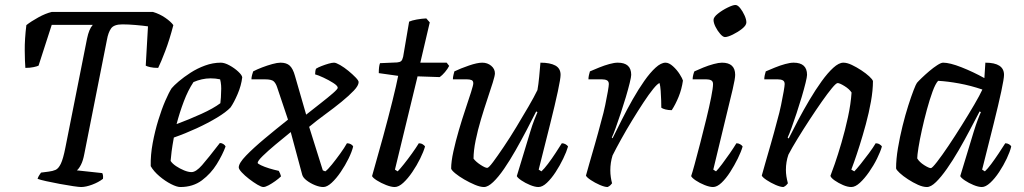

<svg xmlns="http://www.w3.org/2000/svg" viewBox="-20 -752 4116 772"><path d="M306 0Q298 0 274 -3.5Q250 -7 220.5 -12.5Q191 -18 166 -23.5Q141 -29 131 -33Q134 -42 138.5 -48.5Q143 -55 145 -58L176 -62Q192 -64 203.5 -69Q215 -74 224.5 -93.5Q234 -113 243 -159L330 -597Q334 -616 339.5 -629.5Q345 -643 353 -652H188L135 -488Q129 -485 114.5 -482Q100 -479 82 -479Q80 -503 79.5 -548.5Q79 -594 86 -651Q105 -666 134 -682Q163 -698 188 -704H595Q622 -696 644.5 -680.5Q667 -665 677 -651Q662 -593 644.5 -547Q627 -501 616 -479Q597 -479 584 -482Q571 -485 566 -488L575 -646Q554 -649 525 -651.5Q496 -654 472 -654Q438 -654 426.5 -637.5Q415 -621 410 -592L319 -133Q314 -106 305.5 -89.5Q297 -73 289 -67L391 -56Q393 -53 394 -47Q395 -41 394 -33Q376 -19 350.5 -9.5Q325 0 306 0Z M705 0Q691 0 667.5 -12Q644 -24 621 -43.5Q598 -63 586 -84Q585 -129 594 -177Q603 -225 616.5 -269Q630 -313 644.5 -346.5Q659 -380 670 -397Q679 -408 699 -425Q719 -442 746 -459.5Q773 -477 804.5 -488.5Q836 -500 868 -500Q883 -500 903 -489Q923 -478 938 -464Q953 -450 954 -441Q950 -408 935.5 -374Q921 -340 907 -320Q889 -301 852.5 -279Q816 -257 770.5 -236Q725 -215 679 -199Q673 -166 670 -143Q667 -120 666 -105Q673 -94 688 -84Q703 -74 720 -67Q737 -60 750 -60Q768 -60 792.5 -88Q817 -116 864 -177Q872 -177 878.5 -172.5Q885 -168 887 -163Q875 -130 851.5 -92Q828 -54 792 -27Q756 0 705 0ZM690 -253Q741 -272 789.5 -294Q838 -316 866 -337Q869 -362 869 -382Q870 -396 869 -409Q868 -422 865 -433Q856 -435 846.5 -436Q837 -437 827 -437Q809 -437 791.5 -433Q774 -429 758 -422Q736 -389 719 -344Q702 -299 690 -253Z M1039 0Q1031 0 1015 -9.5Q999 -19 981.5 -32.5Q964 -46 952 -59Q940 -72 940 -79Q940 -96 969.5 -126.5Q999 -157 1044.5 -195Q1090 -233 1138 -271L1094 -402Q1089 -417 1080.5 -425Q1072 -433 1045 -433H991Q991 -441 993.5 -450.5Q996 -460 998 -465Q1013 -473 1034 -481Q1055 -489 1075 -494.5Q1095 -500 1108 -500Q1132 -500 1145 -488Q1158 -476 1166 -447L1211 -291Q1240 -314 1269.5 -337Q1299 -360 1318.5 -377Q1338 -394 1338 -399Q1338 -407 1320 -418.5Q1302 -430 1280.5 -440Q1259 -450 1247 -453Q1247 -459 1248 -466Q1249 -473 1251 -476Q1259 -481 1273 -486.5Q1287 -492 1301 -496Q1315 -500 1323 -500Q1331 -500 1347.5 -490.5Q1364 -481 1381 -467Q1398 -453 1410 -440.5Q1422 -428 1422 -422Q1422 -408 1402.5 -387.5Q1383 -367 1353 -342.5Q1323 -318 1288 -292.5Q1253 -267 1223 -242L1278 -67L1288 -63Q1298 -70 1314.5 -90.5Q1331 -111 1348 -134.5Q1365 -158 1375 -176Q1384 -176 1391 -172Q1398 -168 1400 -163Q1395 -142 1381.5 -114.5Q1368 -87 1350 -60.5Q1332 -34 1313.5 -17Q1295 0 1280 0Q1265 0 1246.5 -7.5Q1228 -15 1213 -26.5Q1198 -38 1195 -50L1149 -221Q1118 -196 1087.5 -170.5Q1057 -145 1036.5 -125Q1016 -105 1016 -97Q1016 -94 1029.5 -87.5Q1043 -81 1062.5 -75Q1082 -69 1101 -65Q1104 -60 1106.5 -53.5Q1109 -47 1110 -43Q1101 -34 1087 -24Q1073 -14 1060 -7Q1047 0 1039 0Z M1567 0Q1553 0 1532.5 -8Q1512 -16 1495.5 -26.5Q1479 -37 1476 -44Q1499 -124 1520.5 -203Q1542 -282 1558 -346.5Q1574 -411 1581 -447L1503 -458Q1503 -486 1508 -498L1577 -501Q1588 -502 1593 -506.5Q1598 -511 1601 -524L1625 -665Q1636 -670 1655.5 -673.5Q1675 -677 1694 -678L1708 -662L1670 -500H1776L1786 -487Q1780 -475 1769 -462Q1758 -449 1748 -442L1659 -445L1568 -70L1579 -63Q1588 -72 1604 -92Q1620 -112 1636.5 -135Q1653 -158 1664 -176Q1673 -176 1680 -171.5Q1687 -167 1689 -163Q1683 -142 1669.5 -114.5Q1656 -87 1638 -60.5Q1620 -34 1601.5 -17Q1583 0 1567 0Z M1926 0Q1911 0 1889.5 -9Q1868 -18 1846.5 -30.5Q1825 -43 1810.5 -55Q1796 -67 1794 -74Q1794 -102 1803 -143Q1812 -184 1825 -228.5Q1838 -273 1851.5 -313Q1865 -353 1874 -381.5Q1883 -410 1883 -417Q1883 -427 1876 -430Q1869 -433 1857 -433H1801Q1801 -442 1803.5 -451.5Q1806 -461 1807 -465Q1832 -477 1865.5 -488.5Q1899 -500 1919 -500Q1940 -500 1955 -487.5Q1970 -475 1970 -457Q1970 -448 1961.5 -420.5Q1953 -393 1940 -354.5Q1927 -316 1914 -272.5Q1901 -229 1892.5 -187.5Q1884 -146 1884 -114Q1894 -101 1912.5 -89Q1931 -77 1939 -77Q1945 -77 1962.5 -100.5Q1980 -124 2005 -161Q2030 -198 2056 -241Q2082 -284 2105 -323.5Q2128 -363 2141 -390Q2145 -412 2148 -443.5Q2151 -475 2153 -500Q2192 -500 2213 -488.5Q2234 -477 2234 -451Q2234 -436 2223 -384.5Q2212 -333 2192 -253Q2172 -173 2146 -70L2157 -63Q2168 -73 2183.5 -93.5Q2199 -114 2214 -137Q2229 -160 2239 -176Q2247 -176 2254 -172Q2261 -168 2264 -163Q2258 -142 2244.5 -114Q2231 -86 2214 -60Q2197 -34 2179 -17Q2161 0 2145 0Q2131 0 2111.5 -8Q2092 -16 2076.5 -26.5Q2061 -37 2058 -44L2112 -222Q2120 -249 2128.5 -270.5Q2137 -292 2141 -301L2136 -304Q2119 -270 2097.5 -229Q2076 -188 2053 -147.5Q2030 -107 2007 -73.5Q1984 -40 1963 -20Q1942 0 1926 0Z M2423 0Q2411 0 2391.5 -8.5Q2372 -17 2355.5 -28Q2339 -39 2336 -46Q2340 -61 2349.5 -94Q2359 -127 2372 -172Q2385 -217 2398 -267Q2407 -298 2413.5 -329.5Q2420 -361 2424 -384Q2428 -407 2428 -414Q2428 -425 2420.5 -429Q2413 -433 2400 -433H2346Q2346 -441 2348 -450Q2350 -459 2352 -465Q2368 -472 2389 -480.5Q2410 -489 2430 -494.5Q2450 -500 2464 -500Q2518 -500 2518 -451Q2518 -443 2512 -418.5Q2506 -394 2496.5 -362Q2487 -330 2476 -297Q2465 -264 2455.5 -237.5Q2446 -211 2440 -199L2443 -196Q2460 -230 2480.5 -271Q2501 -312 2524 -352.5Q2547 -393 2570.5 -426.5Q2594 -460 2616 -480Q2638 -500 2656 -500Q2670 -500 2686 -485.5Q2702 -471 2713 -453.5Q2724 -436 2726 -428Q2721 -393 2708.5 -362.5Q2696 -332 2681 -309Q2667 -309 2655.5 -312Q2644 -315 2639 -319Q2639 -328 2638.5 -347.5Q2638 -367 2636.5 -387Q2635 -407 2632 -418Q2624 -416 2606.5 -394.5Q2589 -373 2567 -339.5Q2545 -306 2521.5 -267.5Q2498 -229 2477.5 -192Q2457 -155 2443 -127Q2434 -98 2434 -67Q2434 -53 2436 -39.5Q2438 -26 2441 -15Q2439 -12 2434.5 -7.5Q2430 -3 2423 0Z M2847 0Q2833 0 2813 -8Q2793 -16 2777.5 -26.5Q2762 -37 2759 -44Q2763 -55 2773 -91.5Q2783 -128 2795.5 -176.5Q2808 -225 2820 -274Q2832 -323 2839.5 -361Q2847 -399 2847 -414Q2847 -425 2839.5 -429Q2832 -433 2820 -433H2765Q2765 -442 2767.5 -451.5Q2770 -461 2772 -465Q2787 -472 2808 -480.5Q2829 -489 2849.5 -494.5Q2870 -500 2883 -500Q2936 -500 2936 -451Q2936 -436 2926 -393Q2916 -350 2896.5 -271Q2877 -192 2848 -70L2859 -63Q2868 -72 2883.5 -92.5Q2899 -113 2914.5 -135.5Q2930 -158 2941 -176Q2949 -176 2956 -172Q2963 -168 2966 -163Q2960 -142 2946.5 -114.5Q2933 -87 2916 -60.5Q2899 -34 2881 -17Q2863 0 2847 0ZM2895 -603Q2887 -603 2876 -615.5Q2865 -628 2857 -644Q2849 -660 2849 -672Q2849 -683 2866.5 -697Q2884 -711 2905.5 -721.5Q2927 -732 2937 -732Q2946 -732 2956 -719.5Q2966 -707 2973.5 -690.5Q2981 -674 2981 -662Q2981 -650 2964 -636.5Q2947 -623 2926.5 -613Q2906 -603 2895 -603Z M3130 0Q3118 0 3098.5 -8.5Q3079 -17 3062.5 -28Q3046 -39 3043 -46Q3047 -61 3056.5 -94Q3066 -127 3079 -172Q3092 -217 3105 -267Q3114 -298 3120.5 -329.5Q3127 -361 3131 -384Q3135 -407 3135 -414Q3135 -425 3127.5 -429Q3120 -433 3107 -433H3053Q3053 -441 3055 -450Q3057 -459 3059 -465Q3075 -472 3096 -480.5Q3117 -489 3137 -494.5Q3157 -500 3171 -500Q3225 -500 3225 -451Q3225 -443 3219 -418.5Q3213 -394 3203.5 -362Q3194 -330 3183 -297Q3172 -264 3162.5 -237.5Q3153 -211 3147 -199L3151 -195Q3168 -229 3189.5 -269.5Q3211 -310 3235 -350.5Q3259 -391 3283.5 -425Q3308 -459 3330.5 -479.5Q3353 -500 3371 -500Q3386 -500 3405 -491Q3424 -482 3443 -469.5Q3462 -457 3475 -445Q3488 -433 3490 -426Q3490 -389 3482 -344Q3474 -299 3461.5 -253Q3449 -207 3436.5 -167.5Q3424 -128 3414.5 -101.5Q3405 -75 3403 -70L3415 -63Q3424 -72 3440.5 -92.5Q3457 -113 3474 -136Q3491 -159 3501 -176Q3510 -176 3517 -171.5Q3524 -167 3526 -163Q3520 -142 3506.5 -114.5Q3493 -87 3474.5 -60.5Q3456 -34 3437.5 -17Q3419 0 3403 0Q3388 0 3369.5 -8Q3351 -16 3336 -26.5Q3321 -37 3319 -45Q3324 -57 3336.5 -93Q3349 -129 3363.5 -178.5Q3378 -228 3389.5 -281Q3401 -334 3404 -380Q3395 -394 3375.5 -406Q3356 -418 3348 -418Q3342 -418 3325 -397.5Q3308 -377 3284.5 -343.5Q3261 -310 3235.5 -271Q3210 -232 3187 -194.5Q3164 -157 3150 -130Q3140 -101 3140 -69Q3140 -56 3142 -43Q3144 -30 3148 -15Q3146 -12 3141.5 -7.5Q3137 -3 3130 0Z M3707 0Q3691 0 3671 -9Q3651 -18 3631 -31Q3611 -44 3597.5 -56.5Q3584 -69 3583 -75Q3583 -112 3590.5 -156.5Q3598 -201 3609 -245.5Q3620 -290 3632 -327.5Q3644 -365 3653.5 -389.5Q3663 -414 3667 -419Q3672 -425 3686 -438.5Q3700 -452 3716.5 -466Q3733 -480 3748.5 -490Q3764 -500 3772 -500Q3799 -500 3846 -481.5Q3893 -463 3938 -438L3942 -500Q4017 -500 4017 -451Q4017 -436 4006 -384.5Q3995 -333 3975 -253Q3955 -173 3929 -70L3940 -63Q3951 -73 3965.5 -92.5Q3980 -112 3995 -134.5Q4010 -157 4022 -176Q4030 -176 4037 -172Q4044 -168 4046 -163Q4041 -142 4028 -114.5Q4015 -87 3997.5 -60.5Q3980 -34 3961.5 -17Q3943 0 3928 0Q3914 0 3894.5 -8Q3875 -16 3859.5 -26.5Q3844 -37 3841 -44L3895 -222Q3904 -251 3912 -272Q3920 -293 3924 -301L3919 -304Q3901 -270 3879.5 -229Q3858 -188 3834.5 -147.5Q3811 -107 3787.5 -73.5Q3764 -40 3743.5 -20Q3723 0 3707 0ZM3723 -76Q3728 -76 3747.5 -101Q3767 -126 3793.5 -165.5Q3820 -205 3847.5 -249Q3875 -293 3897.5 -331.5Q3920 -370 3930 -392Q3883 -408 3836.5 -416.5Q3790 -425 3752 -427Q3741 -415 3729.5 -383.5Q3718 -352 3707 -311.5Q3696 -271 3687 -230.5Q3678 -190 3673 -158.5Q3668 -127 3668 -115Q3677 -100 3696 -88Q3715 -76 3723 -76Z"/></svg>

Font: Texturina
Style: Italic
Weight: 400
Italic angle: -11°
Designer: Guillermo Torres Carreño
Foundry: Omnibus-Type
Version: Version 1.002; ttfautohint (v1.8.3)